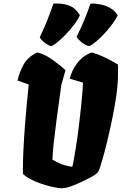

<svg xmlns="http://www.w3.org/2000/svg" viewBox="-20 -1053 686 1084"><path d="M330.1 10.3Q303.7 8.8 271.5 1.2Q239.3 -6.3 207 -17.8Q174.8 -29.3 148.9 -43.2Q123 -57.1 109.4 -71.8V-95.2Q109.4 -148.4 112.5 -212.4Q115.7 -276.4 120.6 -339.8Q125.5 -403.3 130.4 -456.5Q135.3 -509.8 138.7 -542.2Q142.1 -574.7 142.1 -575.7L79.1 -598.6Q88.9 -643.6 112.5 -687.3Q136.2 -731 189 -756.3Q222.2 -752 264.4 -723.6Q306.6 -695.3 349.6 -657.2V-656.7L326.2 -573.2L300.3 -383.8Q291 -315.9 284.2 -254.6Q277.3 -193.4 275.9 -151.9Q298.3 -137.2 326.7 -126.5Q355 -115.7 388.2 -111.3Q392.6 -127.9 398.2 -159.7Q403.8 -191.4 409.4 -226.6Q415 -261.7 418.5 -287.6Q422.4 -316.9 427.2 -357.9Q432.1 -398.9 436.8 -442.6Q441.4 -486.3 444.6 -524.7Q447.8 -563 448.7 -586.4L374 -608.9Q383.8 -652.3 414.6 -694.6Q445.3 -736.8 496.1 -756.3Q512.2 -753.9 537.8 -743.7Q563.5 -733.4 592.3 -718.8Q621.1 -704.1 646.5 -688Q646.5 -656.2 646.2 -640.6Q646 -625 646 -613.8Q646 -610.8 645.5 -603.5Q644 -562 635.5 -504.6Q627 -447.3 614 -384.3Q601.1 -321.3 586.9 -262.5Q572.8 -203.6 560.1 -158.7Q547.4 -113.8 539.1 -92.8Q533.7 -78.6 516.8 -66.9Q500 -55.2 480.2 -45.7Q460.4 -36.1 444.8 -28.3Q410.6 -11.7 383.5 -2Q356.4 7.8 330.1 10.3ZM270 -792.5Q253.4 -795.9 232.7 -811.3Q211.9 -826.7 204.6 -842.8Q229 -893.6 249.3 -944.8Q269.5 -996.1 281.7 -1032.7Q295.9 -1032.7 299.6 -1033.2Q303.2 -1033.7 316.9 -1032.7Q347.2 -1031.2 377 -1018.8Q406.7 -1006.3 431.2 -966.8Q421.4 -944.8 401.4 -917.7Q381.3 -890.6 356.9 -864.5Q332.5 -838.4 309.3 -818.8Q286.1 -799.3 270 -792.5ZM483.9 -792.5Q460 -797.9 440.2 -814.5Q420.4 -831.1 412.1 -844.7Q438.5 -897 457.8 -944.3Q477.1 -991.7 490.7 -1032.2Q501.5 -1032.2 502.9 -1032.5Q504.4 -1032.7 505.9 -1033Q507.3 -1033.2 517.1 -1032.2Q534.7 -1031.2 558.1 -1025.6Q581.5 -1020 604.7 -1006.3Q627.9 -992.7 644.5 -966.8Q633.8 -943.8 613.5 -916.5Q593.3 -889.2 569.3 -863.3Q545.4 -837.4 522.7 -818.4Q500 -799.3 483.9 -792.5Z"/></svg>

Font: Fruktur
Style: Italic
Weight: 400
Italic angle: -8°
Designer: Viktoriya Grabowska, Eben Sorkin
Foundry: Viktoriya Grabowska
Version: Version 1.008; ttfautohint (v1.8.4.7-5d5b)